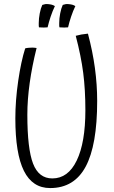

<svg xmlns="http://www.w3.org/2000/svg" viewBox="-20 -876 578 976"><path d="M427 -705Q451 -615 462.5 -530Q474 -445 474 -363Q474 -138 415.5 -29Q357 80 235 80Q145 80 101.5 -7.5Q58 -95 58 -274Q58 -365 72.5 -464.5Q87 -564 108 -630Q114 -632 124.5 -633Q135 -634 144 -634Q149 -634 154 -633.5Q159 -633 166 -632Q143 -540 131 -454.5Q119 -369 119 -293Q119 -120 148 -44.5Q177 31 246 31Q326 31 370 -60Q414 -151 414 -316Q414 -420 403 -505.5Q392 -591 365 -694Q379 -698 393 -700.5Q407 -703 427 -705ZM225 -855Q236 -854 243.5 -852Q251 -850 259 -845Q247 -820 237.5 -791.5Q228 -763 222 -737Q215 -736 202.5 -736Q190 -736 178 -737Q177 -741 177 -745.5Q177 -750 177 -759Q177 -782 182 -808Q187 -834 195 -851Q204 -854 210 -855Q216 -856 225 -855ZM329 -855Q340 -854 347.5 -852Q355 -850 363 -845Q351 -820 341.5 -791.5Q332 -763 326 -737Q319 -736 306.5 -736Q294 -736 282 -737Q281 -741 281 -745.5Q281 -750 281 -759Q281 -782 286 -808Q291 -834 299 -851Q308 -854 314 -855Q320 -856 329 -855Z"/></svg>

Font: Atma Light
Style: Regular
Weight: 300
Designer: Gregori Vincens, Jeremie Hornus, Riccardo Olocco, Yoann Minet.
Foundry: black foundry
Version: Version 1.102;PS 1.100;hotconv 1.0.86;makeotf.lib2.5.63406